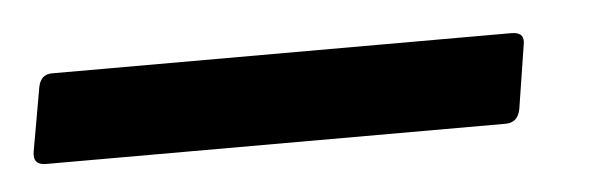

<svg xmlns="http://www.w3.org/2000/svg" viewBox="-67 20 494 154"><g transform="rotate(-5 180.0 97.0)"><path d="M-34 133Q-45 133 -43 122L-34 71Q-32 61 -23 61H347Q358 61 356 71L348 122Q346 133 336 133Z"/></g></svg>

Font: Sofia Sans Condensed SemiBold
Style: Italic
Weight: 600
Italic angle: -9°
Version: Version 4.100